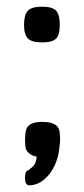

<svg xmlns="http://www.w3.org/2000/svg" viewBox="-20 -465 253 575"><path d="M67 90Q67 90 64 89.5Q61 89 58 84Q55 79 55 68Q55 52 59.5 48Q64 44 66 44Q66 44 77 35Q88 26 90 4Q82 3 76 0Q70 -3 65 -8Q57 -15 56 -26Q55 -37 55 -47Q55 -64 58 -75.5Q61 -87 72.5 -93.5Q84 -100 107 -100Q137 -100 150 -88Q157 -81 158.5 -70Q160 -59 160 -48Q160 -41 159.5 -35.5Q159 -30 158 -25Q156 5 143 32Q130 59 110 74.5Q90 90 67 90ZM106 -338Q75 -338 63.5 -350Q52 -362 52 -390Q52 -410 57 -422.5Q62 -435 74 -440Q86 -445 106 -445Q137 -445 148 -433Q159 -421 159 -391Q159 -375 155.5 -362.5Q152 -350 140.5 -344Q129 -338 106 -338Z"/></svg>

Font: Fredoka Light
Style: Regular
Weight: 400
Version: Version 2.001